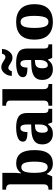

<svg xmlns="http://www.w3.org/2000/svg" viewBox="1031 -1847 826 2928"><g transform="rotate(-90 1444.0 -383.0)"><path d="M414 10Q356 10 319 -14.5Q282 -39 260 -78H251L218 0H16V-57H23Q41 -57 58 -62Q75 -67 86 -82Q97 -97 97 -127V-636Q97 -665 86.5 -679Q76 -693 59 -698Q42 -703 20 -703H16V-760H272V-594Q272 -578 271 -556Q270 -534 268 -513Q266 -492 264 -477H271Q292 -508 327.5 -528.5Q363 -549 420 -549Q517 -549 568 -482Q619 -415 619 -271Q619 -174 595.5 -111.5Q572 -49 526.5 -19.5Q481 10 414 10ZM361 -69Q405 -69 424 -121.5Q443 -174 443 -272Q443 -371 423.5 -421Q404 -471 360 -471Q309 -471 290.5 -421.5Q272 -372 272 -271Q272 -206 280 -161Q288 -116 307 -92.5Q326 -69 361 -69Z M863 10Q820 10 784 -8Q748 -26 727 -62.5Q706 -99 706 -154Q706 -236 761.5 -275Q817 -314 928 -318L1010 -321V-375Q1010 -410 1005 -434.5Q1000 -459 988 -472Q976 -485 954 -485Q933 -485 920 -472Q907 -459 900.5 -435Q894 -411 894 -377Q821 -377 784.5 -392.5Q748 -408 748 -446Q748 -484 777.5 -506.5Q807 -529 856 -539.5Q905 -550 964 -550Q1075 -550 1130 -512.5Q1185 -475 1185 -382V-128Q1185 -101 1190.5 -85.5Q1196 -70 1209.5 -63.5Q1223 -57 1245 -57H1249V0H1042L1019 -62H1010Q988 -35 968.5 -19.5Q949 -4 924.5 3Q900 10 863 10ZM931 -67Q956 -67 973.5 -82.5Q991 -98 1000.5 -126Q1010 -154 1010 -191V-264L973 -261Q939 -259 920 -246Q901 -233 892.5 -209.5Q884 -186 884 -151Q884 -124 889 -105Q894 -86 904.5 -76.5Q915 -67 931 -67Z M1296 0V-57H1307Q1324 -57 1339.5 -63Q1355 -69 1364.5 -83.5Q1374 -98 1374 -125V-644Q1374 -670 1361.5 -682.5Q1349 -695 1333.5 -699Q1318 -703 1307 -703H1296V-760H1549V-125Q1549 -98 1558.5 -83.5Q1568 -69 1584 -63Q1600 -57 1616 -57H1627V0Z M1846 10Q1803 10 1767 -8Q1731 -26 1710 -62.5Q1689 -99 1689 -154Q1689 -236 1744.5 -275Q1800 -314 1911 -318L1993 -321V-375Q1993 -410 1988 -434.5Q1983 -459 1971 -472Q1959 -485 1937 -485Q1916 -485 1903 -472Q1890 -459 1883.5 -435Q1877 -411 1877 -377Q1804 -377 1767.5 -392.5Q1731 -408 1731 -446Q1731 -484 1760.5 -506.5Q1790 -529 1839 -539.5Q1888 -550 1947 -550Q2058 -550 2113 -512.5Q2168 -475 2168 -382V-128Q2168 -101 2173.5 -85.5Q2179 -70 2192.5 -63.5Q2206 -57 2228 -57H2232V0H2025L2002 -62H1993Q1971 -35 1951.5 -19.5Q1932 -4 1907.5 3Q1883 10 1846 10ZM1914 -67Q1939 -67 1956.5 -82.5Q1974 -98 1983.5 -126Q1993 -154 1993 -191V-264L1956 -261Q1922 -259 1903 -246Q1884 -233 1875.5 -209.5Q1867 -186 1867 -151Q1867 -124 1872 -105Q1877 -86 1887.5 -76.5Q1898 -67 1914 -67ZM2029 -606Q2002 -606 1980 -615.5Q1958 -625 1939.5 -637.5Q1921 -650 1904.5 -659.5Q1888 -669 1872 -669Q1853 -669 1839.5 -652.5Q1826 -636 1823 -616H1750Q1752 -661 1770.5 -697Q1789 -733 1818.5 -754.5Q1848 -776 1884 -776Q1911 -776 1932.5 -766.5Q1954 -757 1972.5 -744.5Q1991 -732 2007.5 -722.5Q2024 -713 2040 -713Q2059 -713 2072.5 -729.5Q2086 -746 2089 -766H2162Q2160 -722 2141.5 -685.5Q2123 -649 2094 -627.5Q2065 -606 2029 -606Z M2572 10Q2447 10 2375.5 -59.5Q2304 -129 2304 -271Q2304 -412 2372.5 -481Q2441 -550 2575 -550Q2700 -550 2772 -481Q2844 -412 2844 -271Q2844 -129 2775 -59.5Q2706 10 2572 10ZM2574 -57Q2608 -57 2628 -81.5Q2648 -106 2657 -153.5Q2666 -201 2666 -271Q2666 -376 2645 -429Q2624 -482 2573 -482Q2522 -482 2502 -429Q2482 -376 2482 -271Q2482 -166 2502.5 -111.5Q2523 -57 2574 -57Z"/></g></svg>

Font: Noto Serif Bengali ExtraBold
Style: Regular
Weight: 800
Designer: Juan Bruce, Universal Thirst, Indian Type Foundry and the Monotype Design Team.
Foundry: Monotype Imaging Inc.
Version: Version 2.003